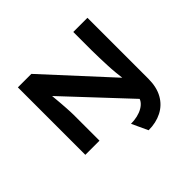

<svg xmlns="http://www.w3.org/2000/svg" viewBox="-199 -954 1409 1409"><g transform="rotate(-45 506.0 -249.5)"><path d="M601 201 543 76Q578 76 610 68.5Q642 61 667 46.5Q692 32 706.5 12Q721 -8 721 -32V-62L726 1L269 -487L276 -498Q278 -472 280.5 -446.5Q283 -421 285 -395.5Q287 -370 288.5 -346.5Q290 -323 291 -303.5Q292 -284 292 -269V0H145V-700H285L748 -196L739 -188Q734 -229 730 -269.5Q726 -310 724.5 -349.5Q723 -389 721.5 -428.5Q720 -468 720 -509V-700H867V-68Q867 19 833.5 79Q800 139 739.5 170Q679 201 601 201Z"/></g></svg>

Font: Lexend Mega SemiBold
Style: Regular
Weight: 600
Designer: Bonnie Shaver-Troup, Thomas Jockin
Foundry: Lexend
Version: Version 1.007